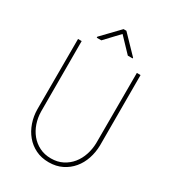

<svg xmlns="http://www.w3.org/2000/svg" viewBox="-214 -1013 1027 1139"><g transform="rotate(30 300.0 -443.0)"><path d="M424.8 -777.8V-772.9H391.6L300.3 -868.7L210 -772.9H178.7V-779.8L291 -896.5H310.5ZM514.6 -710.9 515.1 -229Q514.2 -181.6 499.8 -138.4Q485.4 -95.2 457.8 -62.3Q430.2 -29.3 390.6 -9.8Q351.1 9.8 300.8 9.8Q250 9.8 210.4 -9.8Q170.9 -29.3 143.6 -62.3Q116.2 -95.2 101.3 -138.4Q86.4 -181.6 85.9 -229L86.4 -710.9H111.3L111.8 -229Q112.3 -187.5 125.2 -149.2Q138.2 -110.8 162.4 -81.3Q186.5 -51.8 221.4 -34.2Q256.3 -16.6 300.8 -16.6Q345.2 -16.6 379.9 -34.4Q414.6 -52.2 438.5 -81.8Q462.4 -111.3 475.1 -149.7Q487.8 -188 488.8 -229L489.3 -710.9Z"/></g></svg>

Font: TypoPRO Roboto Mono
Style: Regular
Weight: 250
Designer: Google
Version: Version 2.000986; 2015; ttfautohint (v1.3)